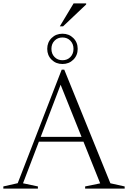

<svg xmlns="http://www.w3.org/2000/svg" viewBox="-26 -1102 749 1122"><path d="M185 -274V-302H494V-274ZM619 -31 702.5 -12.5V0H471.5V-12.5L559.5 -30.5L319.5 -628.5H336.5L108.5 -31L195.5 -12.5V0H-6.5V-12.5L77.5 -31.5L334.5 -695H349.5ZM339 -905Q377 -905 402.5 -879.8Q428 -854.5 428 -816.5Q428 -778.5 402.5 -753.2Q377 -728 339 -728Q301 -728 275.5 -753.2Q250 -778.5 250 -816.5Q250 -854.5 275.5 -879.8Q301 -905 339 -905ZM339 -750Q367.5 -750 385.5 -768.8Q403.5 -787.5 403.5 -816.5Q403.5 -845.5 385.2 -864.2Q367 -883 339 -883Q311 -883 292.8 -864.2Q274.5 -845.5 274.5 -816.5Q274.5 -787.5 292.8 -768.8Q311 -750 339 -750ZM323.5 -948 404 -1082H477.5V-1076L342.5 -948Z"/></svg>

Font: Newsreader 36pt Light
Style: Regular
Weight: 300
Designer: Hugues Gentile
Foundry: Production Type
Version: Version 1.003